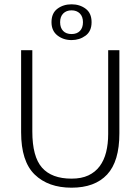

<svg xmlns="http://www.w3.org/2000/svg" viewBox="-20 -863 652 891"><path d="M78 -630H130V-253Q130 -136 175 -85Q220 -34 312 -34Q358 -34 390 -49Q422 -64 442.5 -91.5Q463 -119 472.5 -157Q482 -195 482 -241V-630H534V-244Q534 -114 477 -53Q420 8 312 8Q204 8 141 -53Q78 -114 78 -249ZM219 -760Q219 -802 246.5 -822.5Q274 -843 312 -843Q350 -843 377.5 -822.5Q405 -802 405 -760Q405 -718 377 -697.5Q349 -677 312 -677Q274 -677 246.5 -698.5Q219 -720 219 -760ZM259 -760Q259 -734 273 -719.5Q287 -705 312 -705Q337 -705 351 -719.5Q365 -734 365 -760Q365 -786 350.5 -800.5Q336 -815 312 -815Q288 -815 273.5 -800.5Q259 -786 259 -760Z"/></svg>

Font: Mukta Vaani ExtraLight
Style: Regular
Weight: 275
Designer: Noopur Datye, Girish Dalvi, Yashodeep Gholap, Pallavi Karambelkar
Foundry: Ek Type
Version: Version 2.538;PS 1.000;hotconv 16.6.51;makeotf.lib2.5.65220;